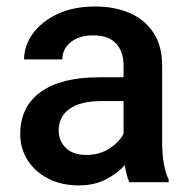

<svg xmlns="http://www.w3.org/2000/svg" viewBox="-20 -558 579 588"><path d="M376 0Q367.2 -19.5 362.3 -52.2Q339.4 -26.9 304.2 -8.5Q269 9.8 220.7 9.8Q168.9 9.8 128.4 -10.7Q87.9 -31.2 64.9 -66.9Q42 -102.5 42 -147.5Q42 -231.4 104.7 -276.4Q167.5 -321.3 283.2 -321.3H358.4V-357.9Q358.4 -399.9 335.4 -424.8Q312.5 -449.7 265.1 -449.7Q222.2 -449.7 196.5 -428.7Q170.9 -407.7 170.9 -376H53.7Q53.7 -418 80.6 -455.1Q107.4 -492.2 156.2 -515.1Q205.1 -538.1 271.5 -538.1Q331.1 -538.1 377.2 -518.1Q423.3 -498 450 -457.8Q476.6 -417.5 476.6 -356.9V-122.1Q476.6 -50.3 496.6 -7.8V0ZM243.7 -83.5Q285.6 -83.5 315.7 -103.5Q345.7 -123.5 358.4 -148.4V-248.5H292Q226.1 -248.5 192.9 -224.6Q159.7 -200.7 159.7 -158.7Q159.7 -126.5 181.6 -105Q203.6 -83.5 243.7 -83.5Z"/></svg>

Font: Vazirmatn RD Medium
Style: Regular
Weight: 500
Designer: Saber Rastikerdar
Foundry: Saber Rastikerdar
Version: Version 33.003